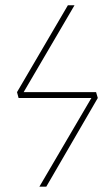

<svg xmlns="http://www.w3.org/2000/svg" viewBox="-20 -701 408 721"><path d="M340.8 -355 347.2 -333 153.8 0H127.9L323.2 -333H49.8L43.9 -355L234.9 -681.2H259.8L68.8 -355Z"/></svg>

Font: Fira Sans Compressed Thin
Style: Italic
Weight: 100
Width: 3
Italic angle: -8°
Designer: Carrois Corporate & Edenspiekermann AG
Foundry: Carrois Corporate GbR & Edenspiekermann AG
Version: Version 4.203;PS 004.203;hotconv 1.0.88;makeotf.lib2.5.64775